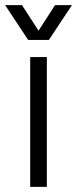

<svg xmlns="http://www.w3.org/2000/svg" viewBox="-58 -730 301 750"><path d="M60 0V-507H125V0ZM52 -574 -38 -710H28L108 -586H77L157 -710H223L133 -574Z"/></svg>

Font: TikTok Sans Light
Style: Regular
Weight: 300
Version: Version 4.000